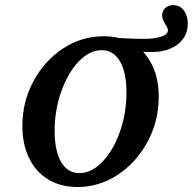

<svg xmlns="http://www.w3.org/2000/svg" viewBox="-20 -725 759 756"><path d="M68.1 -229.1Q68.1 -323.9 111.6 -405Q155 -486.1 228.4 -534.2Q301.7 -582.3 387.6 -582.3Q453.3 -582.3 502.6 -553.2Q551.9 -524.1 578.4 -470.2Q605 -416.3 605 -344Q605 -249.2 561.3 -167.4Q517.7 -85.7 444.3 -37.2Q370.9 11.3 285.5 11.3Q219.4 11.3 170.3 -18.2Q121.2 -47.6 94.7 -102Q68.1 -156.3 68.1 -229.1ZM478 -361.2Q478 -413 466.7 -450.2Q455.5 -487.5 433.5 -507.4Q411.6 -527.4 380 -527.4Q332.7 -527.4 290 -483Q247.4 -438.6 221.3 -364.9Q195.1 -291.3 195.1 -209.4Q195.1 -157.7 206.4 -120.4Q217.7 -83.1 239.6 -63.3Q261.5 -43.5 293.1 -43.5Q340.5 -43.5 383.1 -87.8Q425.7 -132 451.9 -205.5Q478 -278.9 478 -361.2ZM481.5 -525 439.6 -575.8Q512.6 -571.8 541.8 -571.8Q587.9 -571.8 614.5 -580.6Q641.2 -589.5 641.2 -605.6Q641.2 -610.5 638.4 -616.5Q635.5 -622.6 631.5 -628.2Q625.1 -639.5 621.8 -646.8Q618.6 -654 618.6 -663.7Q618.6 -682.3 630.7 -693.5Q642.8 -704.8 662.2 -704.8Q688 -704.8 703.7 -684.3Q719.4 -663.7 719.4 -631.5Q719.4 -598.4 701.9 -573.4Q684.5 -548.4 652.6 -534.3Q620.6 -520.2 579.7 -520.2Q547.9 -520.2 522.9 -521.6Q498 -523 481.5 -525Z"/></svg>

Font: Playfair Micro SmCond SmLight
Style: Italic
Weight: 360
Width: 4
Italic angle: -15.6°
Designer: Claus Eggers Sørensen
Foundry: Claus Eggers Sørensen
Version: Version 2.203;Glyphs 3.3 (3326)